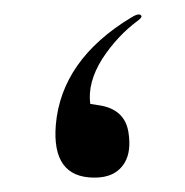

<svg xmlns="http://www.w3.org/2000/svg" viewBox="-20 -247 257 267"><path d="M105.5 -102.5 117.7 -100.6Q153.8 -95.2 158.7 -62.5Q162.6 -37.1 153.8 -21.5Q141.1 0.5 110.4 0Q51.8 -0.5 57.6 -73.2Q65.4 -164.1 162.6 -222.7Q174.3 -230 176.8 -224.6Q177.2 -222.7 172.4 -218.8Q143.1 -197.3 122.1 -165Q101.6 -132.3 105.5 -102.5Z"/></svg>

Font: Parastoo Print
Style: Print
Weight: 400
Foundry: Saber Rastikerdar (saber.rastikerdar@gmail.com)
Version: Version 1.0.0-alpha5